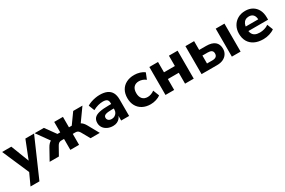

<svg xmlns="http://www.w3.org/2000/svg" viewBox="105 -1627 4352 2931"><g transform="rotate(-30 2280.5 -162.0)"><path d="M109 180 217 -55V14L-3 -493H159L294 -144H269L407 -493H560L266 180Z M550 0 656 -191Q672 -220 690 -240Q708 -260 730 -272.5Q752 -285 779 -288L752 -240L570 -493H733L866 -309H915V-493H1069V-309H1118L1250 -493H1413L1232 -240L1205 -288Q1232 -285 1254 -272.5Q1276 -260 1294 -240Q1312 -220 1328 -191L1434 0H1271L1191 -143Q1180 -162 1169 -173Q1158 -184 1144.5 -188.5Q1131 -193 1112 -193H1069V0H915V-193H872Q854 -193 840 -188.5Q826 -184 815 -173Q804 -162 793 -143L713 0Z M1666 11Q1611 11 1567.5 -10Q1524 -31 1500 -67Q1476 -103 1476 -149Q1476 -203 1505 -235Q1534 -267 1597.5 -281Q1661 -295 1766 -295H1822V-216H1768Q1730 -216 1702.5 -212.5Q1675 -209 1657.5 -202Q1640 -195 1632 -183.5Q1624 -172 1624 -156Q1624 -127 1644 -109.5Q1664 -92 1701 -92Q1730 -92 1753.5 -106Q1777 -120 1791 -143.5Q1805 -167 1805 -198V-311Q1805 -355 1783 -373Q1761 -391 1711 -391Q1671 -391 1626.5 -379Q1582 -367 1536 -342L1496 -444Q1524 -462 1562 -475.5Q1600 -489 1641.5 -496.5Q1683 -504 1721 -504Q1798 -504 1848.5 -481Q1899 -458 1925 -411.5Q1951 -365 1951 -291V0H1811V-99H1816Q1808 -66 1787.5 -41.5Q1767 -17 1736.5 -3Q1706 11 1666 11Z M2328 11Q2248 11 2188 -21Q2128 -53 2095.5 -111Q2063 -169 2063 -248Q2063 -327 2095.5 -384.5Q2128 -442 2188 -473Q2248 -504 2328 -504Q2378 -504 2426 -489.5Q2474 -475 2505 -449L2462 -342Q2437 -363 2405 -374Q2373 -385 2344 -385Q2284 -385 2251.5 -349.5Q2219 -314 2219 -247Q2219 -182 2251.5 -145Q2284 -108 2344 -108Q2373 -108 2405 -119.5Q2437 -131 2462 -151L2504 -44Q2474 -19 2425.5 -4Q2377 11 2328 11Z M2592 0V-493H2745V-311H2937V-493H3090V0H2937V-192H2745V0Z M3228 0V-493H3381V-338H3503Q3604 -338 3655 -296Q3706 -254 3706 -172Q3706 -121 3680.5 -82Q3655 -43 3610 -21.5Q3565 0 3503 0ZM3381 -99H3476Q3518 -99 3541 -116.5Q3564 -134 3564 -171Q3564 -207 3541 -223Q3518 -239 3476 -239H3381ZM3762 0V-493H3916V0Z M4314 11Q4225 11 4161 -20.5Q4097 -52 4063.5 -110Q4030 -168 4030 -247Q4030 -322 4062.5 -380Q4095 -438 4152.5 -471Q4210 -504 4286 -504Q4358 -504 4411 -473Q4464 -442 4493.5 -385.5Q4523 -329 4523 -251V-212H4155V-292H4411L4396 -278Q4396 -340 4369 -371Q4342 -402 4291 -402Q4255 -402 4228.5 -385.5Q4202 -369 4187.5 -337.5Q4173 -306 4173 -261V-251Q4173 -200 4189 -167.5Q4205 -135 4237.5 -119.5Q4270 -104 4319 -104Q4358 -104 4399 -115.5Q4440 -127 4473 -151L4513 -49Q4476 -21 4422 -5Q4368 11 4314 11Z"/></g></svg>

Font: Nunito Sans 11pt ExtraBold
Style: Regular
Weight: 800
Version: Version 3.101;gftools[0.9.27]